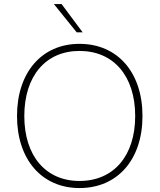

<svg xmlns="http://www.w3.org/2000/svg" viewBox="-20 -921 788 948"><path d="M372.5 7.5C560.5 7.5 683.5 -133 683.5 -348C683.5 -563.5 560.5 -704.5 372.5 -704.5C186.5 -704.5 64 -564 64 -348C64 -133.5 186.5 7.5 372.5 7.5ZM100 -348C100 -545.5 205.5 -669.5 372.5 -669.5C541 -669.5 647.5 -545.5 647.5 -348C647.5 -151.5 541 -27.5 372.5 -27.5C205.5 -27.5 100 -151.5 100 -348ZM246 -901 358.5 -761.5H388L284 -901Z"/></svg>

Font: HK Grotesk ExtraLight
Style: Regular
Weight: 200
Designer: Alfredo Marco Pradil
Foundry: Hanken Design Co.
Version: Version 3.001;FEAKit 1.0